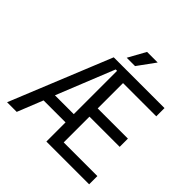

<svg xmlns="http://www.w3.org/2000/svg" viewBox="-220 -1067 1254 1254"><g transform="rotate(45 407.5 -439.5)"><path d="M783 0H388V-700H779V-624H472V-390H751V-314H472V-76H783ZM114 0H25L310 -700H388V-653H375L214 -253H388V-177H185ZM449 -758H372L439 -879H537Z"/></g></svg>

Font: Rilu
Style: Regular
Weight: 500
Designer: Alí Sinisterra
Foundry: Alí Sinisterra
Version: 0.1